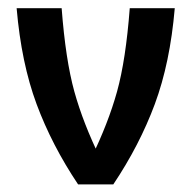

<svg xmlns="http://www.w3.org/2000/svg" viewBox="-20 -458 478 479"><path d="M303.7 -437.5H416Q404.3 -300.8 366.2 -198.2Q328.1 -95.7 262.7 2H174.8Q109.4 -95.7 71.3 -198.2Q33.2 -300.8 21.5 -437.5H133.8Q143.6 -308.6 165.5 -229.5Q187.5 -150.4 230.5 -62.5H207Q250 -150.4 272 -229.5Q293.9 -308.6 303.7 -437.5Z"/></svg>

Font: Sudo Var
Style: Regular
Weight: 400
Monospace: yes
Designer: Jens Kutilek
Foundry: Jens Kutilek
Version: Version 0.065;FEAKit 1.0